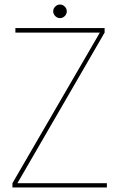

<svg xmlns="http://www.w3.org/2000/svg" viewBox="-20 -828 527 848"><path d="M442 -704V-684L57 -19H452V0H35V-19L421 -684H48V-704ZM266 -757Q257 -748 245 -748Q233 -748 224 -757Q215 -766 215 -778Q215 -790 224 -799Q233 -808 245 -808Q257 -808 266 -799Q275 -790 275 -778Q275 -766 266 -757Z"/></svg>

Font: SVN-Poppins Thin
Style: Regular
Weight: 100
Designer: Ninad Kale (Devanagari), Jonny Pinhorn (Latin)
Foundry: Indian Type Foundry
Version: Version 3.002 2017